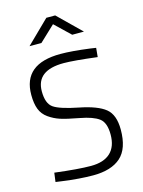

<svg xmlns="http://www.w3.org/2000/svg" viewBox="-136 -1004 813 1090"><g transform="rotate(-15 270.5 -458.5)"><path d="M275 -651Q114 -651 114 -528Q114 -456 150.5 -431Q187 -406 293.5 -385Q400 -364 445.5 -327Q491 -290 491 -203Q491 -91 435.5 -41.5Q380 8 273 8Q195 8 92 -6L56 -11L63 -64Q200 -47 275 -47Q350 -47 389 -83.5Q428 -120 428 -190.5Q428 -261 393.5 -286.5Q359 -312 283.5 -326Q208 -340 173 -351.5Q138 -363 107.5 -384.5Q77 -406 64 -439.5Q51 -473 51 -524Q51 -706 271 -706Q337 -706 443 -692L476 -687L471 -634Q333 -651 275 -651ZM113 -794 247 -925H299L433 -794H364L274 -880L183 -794Z"/></g></svg>

Font: Titillium Web
Style: Light
Weight: 300
Version: Version 1.001;PS 57.000;hotconv 1.0.70;makeotf.lib2.5.55311